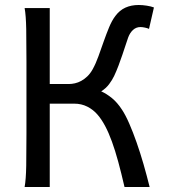

<svg xmlns="http://www.w3.org/2000/svg" viewBox="-20 -745 704 765"><path d="M178.2 -410.2H253.9Q265.6 -410.2 278.6 -413.1Q291.5 -416 304 -422.9Q316.4 -429.7 328.1 -440.9Q339.8 -452.1 349.1 -468.8Q361.8 -491.7 372.3 -521Q382.8 -550.3 393.3 -580.1Q403.8 -609.9 414.8 -636.5Q425.8 -663.1 439.5 -681.2Q456.5 -704.1 479.7 -714.6Q502.9 -725.1 532.2 -725.1Q547.9 -725.1 564.9 -722.4Q582 -719.7 593.3 -715.3L573.7 -629.9Q567.9 -632.8 557.6 -635Q547.4 -637.2 539.6 -637.2Q522.5 -637.2 510 -625.7Q497.6 -614.3 490.7 -595.7Q486.3 -583.5 480.5 -565.4Q474.6 -547.4 467.5 -526.4Q460.4 -505.4 452.1 -483.4Q443.8 -461.4 434.6 -441.9Q426.8 -425.8 414.8 -409.7Q402.8 -393.6 383.3 -380.9Q403.8 -372.1 425.5 -354.5Q447.3 -336.9 466.3 -307.6Q480.5 -286.1 495.1 -252.4Q509.8 -218.8 524.2 -177.7Q538.6 -136.7 551.8 -91.1Q564.9 -45.4 576.2 0H476.1Q463.4 -55.2 451.2 -100.1Q439 -145 426 -180.7Q413.1 -216.3 398.9 -242.9Q384.8 -269.5 368.7 -288.1Q351.6 -308.1 327.9 -320.1Q304.2 -332 275.9 -332H178.2V0H78.1Q83.5 -29.3 84.5 -84.7Q85.4 -140.1 85.4 -212.4V-500.5Q85.4 -572.8 84.5 -628.2Q83.5 -683.6 78.1 -712.9H178.2Z"/></svg>

Font: Andika Compact
Style: Regular
Weight: 400
Designer: Victor Gaultney, Annie Olsen, Julie Remington, Don Collingsworth, Eric Hays, Becca Hirsbrunner
Foundry: SIL International
Version: Version 5.000 ; LnSpcTght